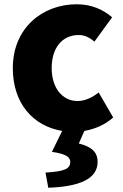

<svg xmlns="http://www.w3.org/2000/svg" viewBox="-20 -603 577 899"><path d="M375 10C421 2 470 -17 510 -53L442 -170C413 -147 379 -130 343 -130C273 -130 222 -190 222 -284C222 -379 271 -439 349 -439C374 -439 396 -430 422 -408L505 -522C462 -559 408 -583 339 -583C180 -583 40 -473 40 -284C40 -117 137 -12 271 10L223 108C292 118 309 134 309 155C309 188 281 200 193 205L206 276C352 271 437 235 437 155C437 107 406 83 349 69Z"/></svg>

Font: Noto Sans CJK JP Black
Style: Regular
Weight: 900
Designer: Ryoko NISHIZUKA (kana & ideographs); Paul D. Hunt (Latin, Greek & Cyrillic); Wenlong ZHANG (bopomofo); Sandoll Communica
Foundry: Adobe Systems Incorporated
Version: Version 1.004;PS 1.004;hotconv 1.0.82;makeotf.lib2.5.63406